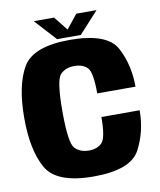

<svg xmlns="http://www.w3.org/2000/svg" viewBox="-89 -874 791 949"><g transform="rotate(-10 307.0 -400.0)"><path d="M304.5 4Q491 4 537.8 -84.2Q584.5 -172.5 584.5 -279H392.5Q392.5 -175.5 369.5 -151Q346.5 -126.5 303.5 -126.5Q259 -126.5 233.2 -154Q207.5 -181.5 207.5 -339.5Q207.5 -496 233.5 -523.2Q259.5 -550.5 303.5 -550.5Q347 -550.5 369.8 -526.8Q392.5 -503 392.5 -397.5H584.5Q584.5 -508 538.2 -594.8Q492 -681.5 304 -681.5Q119 -681.5 67.5 -591.8Q16 -502 16 -339.5Q16 -178 67.5 -87Q119 4 304.5 4ZM243.5 -696H362.5L460.5 -803.5H359L303 -733.5L247.5 -803.5H145.5Z"/></g></svg>

Font: Anybody SemiCondensed ExtraBold
Style: Regular
Weight: 800
Width: 4
Version: Version 1.113;gftools[0.9.25]